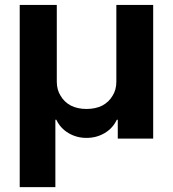

<svg xmlns="http://www.w3.org/2000/svg" viewBox="-20 -566 707 784"><path d="M60.5 198.2Q60.5 11.7 60.5 -545.9Q98.6 -545.9 211.9 -545.9Q211.9 -466.8 211.9 -232.4Q211.9 -199.2 227.5 -174.8Q242.2 -149.4 269.5 -134.8Q296.9 -121.1 333 -121.1Q370.1 -121.1 397.5 -134.8Q424.8 -149.4 439.5 -174.8Q455.1 -199.2 455.1 -232.4Q455.1 -336.9 455.1 -545.9Q492.2 -545.9 605.5 -545.9Q605.5 -409.2 605.5 0Q569.3 0 460.9 0Q460.9 -19.5 460.9 -77.1Q460 -77.1 457 -77.1Q440.4 -42 407.2 -22.5Q374 -2.9 333 -2.9Q293 -2.9 259.8 -22.5Q226.6 -42 210 -77.1Q208 -77.1 206.1 -77.1Q206.1 -8.8 206.1 198.2Q168.9 198.2 60.5 198.2Z"/></svg>

Font: DeepSea
Style: Bold
Weight: 700
Designer: Stem
Version: Version 3.019;git-0a5106e0b